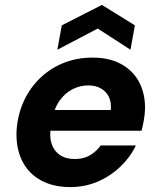

<svg xmlns="http://www.w3.org/2000/svg" viewBox="-20 -748 647 780"><path d="M265 12Q196 12 146 -15.5Q96 -43 70.5 -93.5Q45 -144 47 -212Q50 -274 73 -328.5Q96 -383 137 -425Q178 -467 234 -490.5Q290 -514 357 -514Q425 -514 473.5 -487Q522 -460 546.5 -412Q571 -364 569 -302Q568 -280 564 -257.5Q560 -235 555 -217H146L161 -301H430Q433 -333 422 -355Q411 -377 389.5 -389Q368 -401 339 -401Q305 -401 274.5 -385.5Q244 -370 222 -339Q200 -308 192 -260L187 -231Q180 -194 189.5 -164.5Q199 -135 223 -118.5Q247 -102 284 -102Q320 -102 346 -117.5Q372 -133 389 -157H532Q509 -109 468.5 -70.5Q428 -32 376.5 -10Q325 12 265 12ZM213 -546 231 -645 394 -728 528 -645 510 -546 377 -632Z"/></svg>

Font: DM Sans 16pt ExtraBold
Style: Italic
Weight: 800
Italic angle: -10°
Version: Version 4.004;gftools[0.9.30]